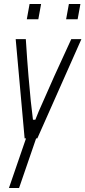

<svg xmlns="http://www.w3.org/2000/svg" viewBox="-20 -697 430 967"><path d="M25 250 111 0H104L59 -500H110Q117 -390 123.5 -313.5Q130 -237 135 -188Q141 -131 146 -94H158Q172 -131 198 -188Q219 -237 253.5 -313.5Q288 -390 339 -500H390L168 0H162L76 250ZM313 -600 327 -677H385L371 -600ZM115 -600 129 -677H187L173 -600Z"/></svg>

Font: Marvel
Style: Italic
Weight: 400
Italic angle: -12°
Designer: Carolina Trebol
Foundry: Carolina Trebol
Version: Version 1.001